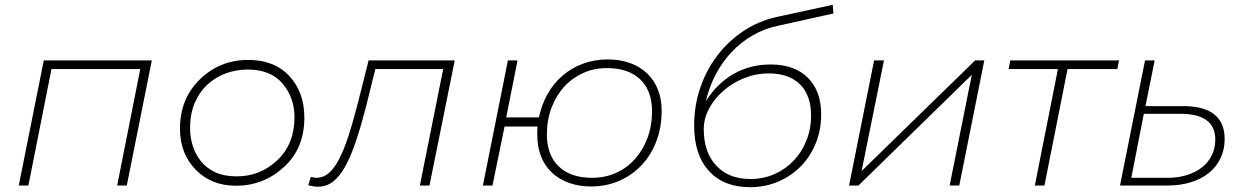

<svg xmlns="http://www.w3.org/2000/svg" viewBox="-20 -771 5164 798"><path d="M162 -520H611L507 0H467L563 -484H194L98 0H58Z M961 1Q858 1 793 -66Q728 -133 728 -236Q728 -361 811 -441.5Q894 -522 1012 -522Q1120 -522 1182.5 -455Q1245 -388 1245 -282Q1245 -154 1160 -76.5Q1075 1 961 1ZM964 -38Q1062 -38 1133 -105.5Q1204 -173 1204 -283Q1204 -365 1154.5 -423.5Q1105 -482 1009 -482Q964 -482 921.2 -467Q878.5 -452 844.5 -421.5Q810.5 -391 790.2 -345.2Q770 -299.5 770 -238Q770 -201.5 780.8 -166Q791.5 -130.5 814.5 -101.5Q837.5 -72.5 874.5 -55.2Q911.5 -38 964 -38Z M1272 -36Q1279 -34 1285 -33Q1291 -32 1296 -32Q1322 -32 1344.5 -50Q1367 -68 1387.5 -106Q1408 -144 1427.5 -203.5Q1447 -263 1468 -345L1512 -520H1870L1765 0H1725L1822 -484H1540L1504 -339Q1481 -248 1459 -183Q1437 -118 1413 -76Q1389 -34 1362 -14.5Q1335 5 1302 5Q1291 5 1282.5 3.5Q1274 2 1261 -1Z M2091 -520H2131L2084 -283H2220Q2231 -336 2256 -380.5Q2281 -425 2318.5 -457Q2356 -489 2403.5 -506.5Q2451 -524 2506 -524Q2557 -524 2598.5 -509Q2640 -494 2669.5 -466Q2699 -438 2714.5 -398.5Q2730 -359 2730 -310Q2730 -243 2708.5 -185.5Q2687 -128 2648 -86Q2609 -44 2555 -20Q2501 4 2437 4Q2386 4 2344.5 -11Q2303 -26 2273.5 -54Q2244 -82 2228.5 -121.5Q2213 -161 2213 -210Q2213 -219 2213 -228Q2213 -237 2214 -245H2077L2027 0H1987ZM2441 -32Q2495 -32 2540.5 -52.5Q2586 -73 2619 -110Q2652 -147 2671 -197.5Q2690 -248 2690 -308Q2690 -394 2641 -441Q2592 -488 2502 -488Q2448 -488 2402.5 -467Q2357 -446 2324 -409.5Q2291 -373 2272 -322.5Q2253 -272 2253 -212Q2253 -127 2302 -79.5Q2351 -32 2441 -32Z M3097 7Q2988 7 2926.5 -60.5Q2865 -128 2865 -249Q2865 -331 2890 -405Q2915 -479 2960.5 -539Q3006 -599 3068.5 -641Q3131 -683 3206 -700L3441 -751L3444 -715L3214 -664Q3157 -652 3108.5 -624Q3060 -596 3021.5 -555.5Q2983 -515 2955.5 -463Q2928 -411 2914 -351Q2961 -425 3029.5 -464Q3098 -503 3183 -503Q3282 -503 3337.5 -448Q3393 -393 3393 -295Q3393 -231 3370.5 -175.5Q3348 -120 3308 -79.5Q3268 -39 3214 -16Q3160 7 3097 7ZM3099 -27Q3153 -27 3199 -47.5Q3245 -68 3278.5 -103Q3312 -138 3331.5 -186.5Q3351 -235 3351 -290Q3351 -375 3305 -420.5Q3259 -466 3174 -466Q3122 -466 3073.5 -446.5Q3025 -427 2987.5 -394.5Q2950 -362 2927.5 -320.5Q2905 -279 2905 -234Q2905 -138 2957 -82.5Q3009 -27 3099 -27Z M3613 -520H3654L3561 -60L4033 -520H4071L3967 0H3927L4019 -460L3548 0H3509Z M4281 0 4377 -484H4172L4179 -520H4631L4624 -484H4417L4321 0Z M4897 -330Q5070 -330 5070 -193Q5070 -150 5053 -114Q5036 -78 5005.5 -53Q4975 -28 4931 -14Q4887 0 4833 0H4635L4739 -520H4779L4741 -330ZM4833 -32Q4877 -32 4913.5 -43.5Q4950 -55 4976 -75.5Q5002 -96 5016.5 -125.5Q5031 -155 5031 -191Q5031 -298 4886 -298H4734L4682 -32Z"/></svg>

Font: Argentum Sans ExtraLight
Style: Italic
Weight: 200
Italic angle: -11°
Designer: Julieta Ulanovsky (font), Cristiano Sobral (main changes and remaster)
Foundry: Julieta Ulanovsky (font), Cristiano Sobral (main changes and remaster)
Version: Version 2.007;June 15, 2022;FontCreator 14.0.0.2814 64-bit; 